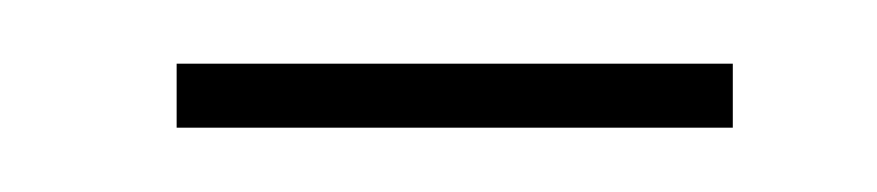

<svg xmlns="http://www.w3.org/2000/svg" viewBox="-20 -725 274 60"><path d="M209 -685.1H35.2V-705.1H209Z"/></svg>

Font: Fira Sans Compressed Thin
Style: Regular
Weight: 100
Width: 1
Designer: Carrois Corporate & Edenspiekermann AG
Foundry: Carrois Corporate GbR & Edenspiekermann AG
Version: Version 4.203;PS 004.203;hotconv 1.0.88;makeotf.lib2.5.64775